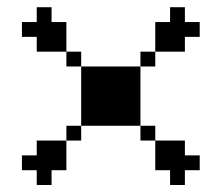

<svg xmlns="http://www.w3.org/2000/svg" viewBox="-20 -687 623 540"><path d="M208.3 -500H250V-458.3H208.3ZM250 -500H291.7V-458.3H250ZM291.7 -500H333.3V-458.3H291.7ZM333.3 -500H375V-458.3H333.3ZM333.3 -458.3H375V-416.7H333.3ZM333.3 -416.7H375V-375H333.3ZM333.3 -375H375V-333.3H333.3ZM291.7 -375H333.3V-333.3H291.7ZM250 -375H291.7V-333.3H250ZM208.3 -416.7H250V-375H208.3ZM208.3 -458.3H250V-416.7H208.3ZM250 -458.3H291.7V-416.7H250ZM250 -416.7H291.7V-375H250ZM291.7 -416.7H333.3V-375H291.7ZM291.7 -458.3H333.3V-416.7H291.7ZM166.7 -333.3H208.3V-291.7H166.7ZM125 -291.7H166.7V-250H125ZM83.3 -291.7H125V-250H83.3ZM83.3 -250H125V-208.3H83.3ZM125 -250H166.7V-208.3H125ZM41.7 -250H83.3V-208.3H41.7ZM83.3 -208.3H125V-166.7H83.3ZM375 -333.3H416.7V-291.7H375ZM416.7 -291.7H458.3V-250H416.7ZM458.3 -291.7H500V-250H458.3ZM458.3 -250H500V-208.3H458.3ZM416.7 -250H458.3V-208.3H416.7ZM500 -250H541.7V-208.3H500ZM458.3 -208.3H500V-166.7H458.3ZM375 -541.7H416.7V-500H375ZM416.7 -583.3H458.3V-541.7H416.7ZM416.7 -625H458.3V-583.3H416.7ZM458.3 -625H500V-583.3H458.3ZM458.3 -583.3H500V-541.7H458.3ZM458.3 -666.7H500V-625H458.3ZM500 -625H541.7V-583.3H500ZM166.7 -541.7H208.3V-500H166.7ZM125 -583.3H166.7V-541.7H125ZM125 -625H166.7V-583.3H125ZM83.3 -625H125V-583.3H83.3ZM83.3 -583.3H125V-541.7H83.3ZM83.3 -666.7H125V-625H83.3ZM41.7 -625H83.3V-583.3H41.7ZM208.3 -375H250V-333.3H208.3Z"/></svg>

Font: Yarndings 20
Style: Regular
Weight: 400
Designer: Sarah Cadigan-Fried
Version: Version 1.000; ttfautohint (v1.8.4.7-5d5b)